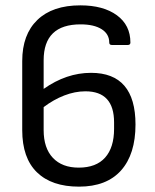

<svg xmlns="http://www.w3.org/2000/svg" viewBox="-20 -686 580 717"><path d="M275 11Q173 11 118 -42.5Q63 -96 63 -200V-458Q63 -557 119.5 -611.5Q176 -666 280 -666Q366 -666 416.5 -629Q467 -592 467 -527Q467 -518 457 -518H398Q388 -518 388 -527Q388 -559 359.5 -577Q331 -595 281 -595Q143 -595 143 -461V-354Q228 -414 320 -414Q486 -414 486 -221Q486 -110 432 -49.5Q378 11 275 11ZM143 -200Q143 -133 177.5 -96.5Q212 -60 274 -60Q339 -60 372.5 -97.5Q406 -135 406 -205V-229Q406 -345 299 -345Q260 -345 220 -329.5Q180 -314 143 -286Z"/></svg>

Font: Sofia Sans Semi Condensed
Style: Regular
Weight: 400
Designer: Botio Nikoltchev, Ani Petrova
Foundry: lettersoup
Version: Version 4.100; ttfautohint (v1.8.4.7-5d5b)